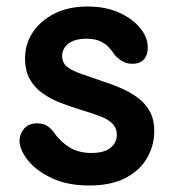

<svg xmlns="http://www.w3.org/2000/svg" viewBox="-20 -552 534 590"><path d="M254 18Q187 18 139.5 -4.5Q92 -27 66.5 -58.5Q41 -90 40 -118Q40 -140 54 -156.5Q68 -173 94 -173Q114 -173 126.5 -164Q139 -155 145 -146Q165 -117 193 -99.5Q221 -82 261 -82Q301 -82 320 -98Q339 -114 339 -138Q339 -158 326 -171.5Q313 -185 288.5 -194.5Q264 -204 230 -214Q198 -224 167.5 -235.5Q137 -247 112 -264.5Q87 -282 72 -308Q57 -334 57 -373Q57 -417 81 -453Q105 -489 148 -510.5Q191 -532 249 -532Q305 -532 346.5 -513Q388 -494 411 -465.5Q434 -437 434 -407Q435 -385 423 -370.5Q411 -356 387 -356Q369 -356 355 -364.5Q341 -373 332 -384Q325 -395 315 -406Q305 -417 288.5 -425Q272 -433 245 -433Q210 -433 190.5 -418Q171 -403 171 -380Q171 -359 186 -347Q201 -335 228.5 -325.5Q256 -316 296 -302Q330 -291 358.5 -278Q387 -265 408.5 -247.5Q430 -230 442 -206.5Q454 -183 454 -150Q454 -105 432 -66.5Q410 -28 365.5 -5Q321 18 254 18Z"/></svg>

Font: National Park SemiBold
Style: Regular
Weight: 600
Designer: Andrea Herstowski, Ben Hoepner
Version: Version 1.009